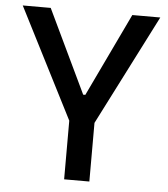

<svg xmlns="http://www.w3.org/2000/svg" viewBox="-51 -739 688 785"><g transform="rotate(5 293.0 -346.5)"><path d="M241.2 0V-240.7L10.7 -693.4H125.5L288.6 -351.6H297.4L460.4 -693.4H575.2L344.7 -240.7V0Z"/></g></svg>

Font: Caskaydia Cove Medium
Style: Regular
Weight: 500
Monospace: yes
Designer: Aaron Bell
Foundry: Saja Typeworks
Version: Version 4.300; ttfautohint (v1.8.3)